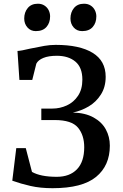

<svg xmlns="http://www.w3.org/2000/svg" viewBox="-20 -988 647 1014"><path d="M44.9 0ZM148.9 -80.1Q194.8 -54.2 279.8 -54.2Q348.1 -54.2 386.5 -94Q424.8 -133.8 424.8 -210.4Q424.8 -274.4 391.6 -314.2Q358.4 -354 269 -354H198.2V-414.6H256.8Q296.4 -414.6 332.8 -431.2Q369.1 -447.8 392.1 -482.2Q415 -516.6 415 -567.4Q415 -631.8 378.2 -662.6Q341.3 -693.4 280.3 -693.4Q236.3 -693.4 209 -682.1Q181.6 -670.9 171.9 -651.9L150.4 -565.9H82.5L72.3 -718.8Q92.3 -719.7 138.2 -731Q185.1 -740.7 214.6 -745.8Q244.1 -751 274.4 -751Q400.4 -751 469.2 -709Q538.1 -667 538.1 -582.5Q538.1 -528.3 512.9 -488.8Q487.8 -449.2 448.5 -426Q409.2 -402.8 364.7 -393.6Q429.7 -392.1 473.6 -367.9Q517.6 -343.8 538.8 -304.7Q560.1 -265.6 560.1 -218.8Q560.1 -113.3 487.3 -53.7Q414.6 5.9 257.8 5.9Q192.4 5.9 141.1 -5.9Q89.8 -17.6 44.9 -33.7L65.9 -205.6H116.2ZM179.7 -968.3H180.2Q200.2 -968.3 214.8 -958.7Q229.5 -949.2 237.1 -933.8Q244.6 -918.5 244.6 -901.4Q244.6 -867.2 225.3 -845.5Q206.1 -823.7 169.4 -823.7H168.9Q142.1 -823.7 125 -843Q107.9 -862.3 107.9 -890.1Q107.9 -923.3 126.7 -945.8Q145.5 -968.3 179.7 -968.3ZM423.3 -968.3H423.8Q444.3 -968.3 459 -958.7Q473.6 -949.2 481.2 -933.8Q488.8 -918.5 488.8 -901.4Q488.8 -867.2 469.7 -845.5Q450.7 -823.7 414.1 -823.7H413.6Q386.2 -823.7 369.1 -843Q352.1 -862.3 352.1 -890.1Q352.1 -923.3 370.8 -945.8Q389.6 -968.3 423.3 -968.3Z"/></svg>

Font: Merriweather
Style: Regular
Weight: 400
Designer: Eben Sorkin
Foundry: Eben Sorkin
Version: Version 1.584; ttfautohint (v1.6)